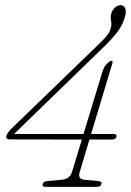

<svg xmlns="http://www.w3.org/2000/svg" viewBox="-20 -725 508 745"><path d="M377.5 -447Q383.5 -466 393 -475.5L397.5 -480Q407 -489.5 412 -489.5Q419.5 -489.5 415.5 -477.5L333.5 -205H422Q434 -205 432 -194.5Q429.5 -183.5 414 -183.5H327L289 -56.5Q281 -30 308 -27.5L360.5 -22.5Q377 -21 373.5 -10.5Q370.5 0 356.5 0H156.5Q143 0 145 -10.5Q149 -21 163 -22.5L220 -27.5Q250.5 -30 259 -56.5L297.5 -183.5L20 -184Q1 -184 5 -198.5Q7.5 -208 23 -224.5L370.5 -560.5Q387 -576.5 396.5 -589Q406 -601.5 409.5 -614.5Q414 -630.5 411 -644Q408 -657.5 411.5 -671.5Q415 -685.5 425.5 -695.2Q436 -705 448.5 -705Q459.5 -705 465.2 -693.8Q471 -682.5 465.5 -662.5Q456.5 -629 437 -603Q417.5 -577 386 -546L34.5 -205H304Z"/></svg>

Font: Fraunces 144pt S100 Thin
Style: Italic
Weight: 100
Italic angle: -16°
Version: Version 1.000; ttfautohint (v1.8.3)